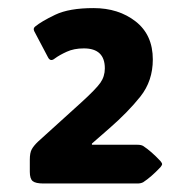

<svg xmlns="http://www.w3.org/2000/svg" viewBox="-20 -876 444 465"><path d="M52.2 -460V-489.3Q52.2 -505.9 56.9 -514.4Q61.5 -522.9 72.3 -533.2L176.3 -627.4Q212.4 -660.2 223.1 -675.5Q233.9 -690.9 233.9 -710.4Q233.9 -758.8 183.1 -758.8Q159.2 -758.8 141.6 -750.7Q124 -742.7 112.8 -734.4Q102.1 -725.6 96.2 -737.3L63 -800.3Q59.6 -807.1 64.9 -811.5Q80.1 -824.2 113.8 -840.3Q147.5 -856.4 206.5 -856.4Q267.1 -856.4 308.6 -824Q350.1 -791.5 350.1 -731.9Q350.1 -680.2 320.1 -642.3Q290 -604.5 245.1 -565.4L202.6 -528.3V-525.4H313Q321.8 -525.4 326.7 -522.5Q346.2 -509.8 368.7 -485.8Q372.6 -481 372.6 -478.5Q372.6 -476.1 368.7 -471.2Q346.2 -447.3 326.7 -434.6Q320.8 -431.6 313 -431.6H85.4Q66.4 -431.6 59.3 -437.3Q52.2 -442.9 52.2 -460Z"/></svg>

Font: ADLaM Display
Style: Regular
Weight: 400
Designer: Mark Jamra, Neil Patel, Concept: Andrew Footit
Foundry: Microsoft
Version: Version 2.000; ttfautohint (v1.8.4.7-5d5b);gftools[0.9.28]